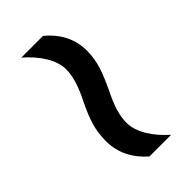

<svg xmlns="http://www.w3.org/2000/svg" viewBox="-5 -594 482 482"><g transform="rotate(45 236.5 -352.5)"><path d="M224 -320C268 -299 294 -290 334 -290C375 -290 410 -308 438 -340V-417C409 -384 372 -359 338 -359C312 -359 286 -367 248 -386C205 -406 177 -417 139 -417C98 -417 63 -399 35 -365V-288C66 -324 103 -347 135 -347C160 -347 189 -338 224 -320Z"/></g></svg>

Font: Noto Sans Lao Looped Condensed
Style: Regular
Weight: 400
Width: 3
Designer: Mark Frömberg, Ben Mitchell
Foundry: The Fontpad Ltd
Version: Version 1.003